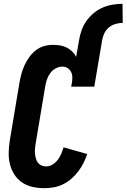

<svg xmlns="http://www.w3.org/2000/svg" viewBox="-20 -978 663 1006"><path d="M394 -766Q398 -792 407 -818Q416 -844 432 -867Q448 -890 470 -908.5Q492 -927 517.5 -938Q543 -949 569.5 -953.5Q596 -958 622 -958L623 -858Q604 -858 585 -852.5Q566 -847 550.5 -834Q535 -821 526.5 -803Q518 -785 515 -766ZM212 8Q181 8 151 1.5Q121 -5 96.5 -21.5Q72 -38 56 -62.5Q40 -87 32.5 -116Q25 -145 25.5 -176.5Q26 -208 31 -240L82 -545Q86 -567 92 -590Q98 -613 108 -635Q118 -657 132.5 -677.5Q147 -698 166.5 -713.5Q186 -729 209.5 -736Q233 -743 256 -743Q276 -743 294.5 -740Q313 -737 329 -729Q345 -721 358 -708.5Q371 -696 379 -680L394 -766H515L474 -524H353L356 -540Q359 -556 359 -571.5Q359 -587 353 -600Q347 -613 334.5 -621Q322 -629 307 -629Q289 -629 271.5 -619.5Q254 -610 243 -594.5Q232 -579 226 -561.5Q220 -544 217 -526L166 -221Q164 -208 163 -195Q162 -182 163.5 -170Q165 -158 168.5 -146Q172 -134 179 -125Q186 -116 197.5 -111Q209 -106 222 -106Q239 -106 255.5 -116Q272 -126 283 -141Q294 -156 301 -172.5Q308 -189 313 -206L437 -171Q429 -147 417.5 -124Q406 -101 390 -80Q374 -59 354 -41.5Q334 -24 310.5 -12.5Q287 -1 261.5 3.5Q236 8 212 8Z"/></svg>

Font: Iosevka Heavy
Style: Italic
Weight: 900
Italic angle: -9°
Monospace: yes
Designer: Belleve Invis
Foundry: Belleve Invis
Version: Version 32.5.0; ttfautohint (v1.8.4)